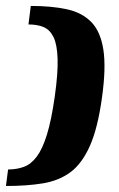

<svg xmlns="http://www.w3.org/2000/svg" viewBox="-31 -551 403 651"><path d="M73.4 -530.9Q143.8 -530.9 195.7 -519.6Q247.5 -508.3 278.8 -476Q310 -443.8 319.5 -382.4Q328.9 -321.1 314.9 -221Q300.8 -117.6 274.1 -57.1Q247.4 3.4 208.2 32.6Q169 61.7 114.4 70.7Q59.9 79.6 -10.8 79.6L-3.6 23.6Q26 23.6 50.2 14.6Q74.4 5.7 93.8 -20.2Q113.2 -46.1 128.2 -94.8Q143.3 -143.5 154.6 -223.1Q165.9 -303 164.3 -351.7Q162.7 -400.4 150.3 -425.5Q137.9 -450.5 116.5 -459.3Q95.1 -468.1 65.5 -468.1Z"/></svg>

Font: Genos Thin
Style: Italic
Weight: 100
Italic angle: -8°
Designer: Robert E. Leuschke
Foundry: Robert E. Leuschke
Version: Version 1.010